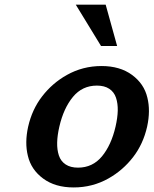

<svg xmlns="http://www.w3.org/2000/svg" viewBox="-20 -800 667 834"><path d="M488.8 -600.1H418.9L309.1 -779.8H439ZM619.1 -250Q602.1 -174.3 557.9 -117.2Q513.7 -60.1 451.2 -24.9Q381.8 14.2 299.8 14.2Q219.7 14.2 167.5 -24.4Q115.2 -63 101.1 -123Q86.9 -179.7 102.1 -249Q119.1 -324.7 163.3 -381.8Q207.5 -439 270 -474.1Q339.4 -513.2 420.9 -513.2Q501 -513.2 553.5 -474.6Q606 -436 620.1 -376Q634.3 -319.3 619.1 -250ZM318.8 -71.8Q382.3 -71.8 422.9 -120.8Q463.4 -169.9 481.9 -250Q490.7 -288.1 491.5 -319.3Q492.2 -350.6 483.9 -375.5Q475.6 -400.4 454.6 -414.3Q433.6 -428.2 400.9 -428.2Q337.4 -428.2 296.9 -379.2Q256.3 -330.1 237.8 -250Q229 -211.9 228.3 -180.7Q227.5 -149.4 235.8 -124.5Q244.1 -99.6 265.1 -85.7Q286.1 -71.8 318.8 -71.8Z"/></svg>

Font: Perun
Style: Bold Italic
Weight: 700
Italic angle: -12°
Foundry: Copyright (c) Stefan Peev, Context Ltd, 2016
Version: Version 001.000